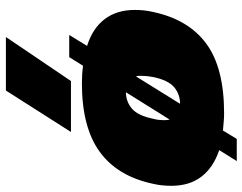

<svg xmlns="http://www.w3.org/2000/svg" viewBox="-108 -680 842 667"><g transform="rotate(-90 313.5 -347.0)"><path d="M188 -522 332 -748H518L365 -522ZM87 54 125 -7Q65 -27 33 -68.5Q1 -110 1 -173Q1 -188 2.5 -204Q4 -220 8 -237Q34 -360 119 -422Q204 -484 358 -484Q374 -484 389 -483Q404 -482 418 -480L448 -528H525L487 -466Q548 -447 580 -405Q612 -363 612 -300Q612 -285 610.5 -269.5Q609 -254 605 -237Q579 -114 495 -52Q411 10 253 10Q237 10 222 8.5Q207 7 193 6L164 54ZM231 -179 326 -331Q294 -331 269.5 -310.5Q245 -290 234 -237Q231 -226 230 -216.5Q229 -207 229 -199Q229 -193 229.5 -188.5Q230 -184 231 -179ZM286 -143Q319 -143 343.5 -163.5Q368 -184 379 -237Q381 -248 382 -257.5Q383 -267 383 -275Q383 -281 383 -286.5Q383 -292 381 -296Z"/></g></svg>

Font: Kanit Black
Style: Italic
Weight: 900
Italic angle: -12°
Designer: Katatrad Team
Foundry: CadsonDemak
Version: Version 2.000; ttfautohint (v1.8.3)